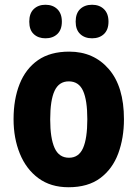

<svg xmlns="http://www.w3.org/2000/svg" viewBox="-20 -777 579 807"><path d="M501 -276Q501 -197 477 -132Q453 -67 401.5 -28.5Q350 10 268 10Q193 10 141.5 -28Q90 -66 63.5 -131Q37 -196 37 -276Q37 -360 62.5 -424Q88 -488 139.5 -524Q191 -560 271 -560Q374 -560 437.5 -486.5Q501 -413 501 -276ZM191 -275Q191 -196 209.5 -155Q228 -114 270 -114Q311 -114 329 -154.5Q347 -195 347 -276Q347 -356 329 -395.5Q311 -435 269 -435Q228 -435 209.5 -395.5Q191 -356 191 -275ZM103 -686Q103 -721 122 -739Q141 -757 171 -757Q202 -757 221 -738.5Q240 -720 240 -686Q240 -652 221 -634Q202 -616 171 -616Q141 -616 122 -633.5Q103 -651 103 -686ZM298 -686Q298 -721 317 -739Q336 -757 367 -757Q398 -757 417 -738.5Q436 -720 436 -686Q436 -652 417 -634Q398 -616 367 -616Q336 -616 317 -634Q298 -652 298 -686Z"/></svg>

Font: Noto Sans Arabic UI Cn XBd
Style: Regular
Weight: 800
Width: 3
Designer: Monotype Design Team, Nadine Chahine and Nizar Qandah
Foundry: Monotype Imaging Inc.
Version: Version 2.010; ttfautohint (v1.8.4.7-5d5b)